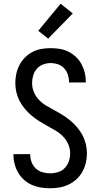

<svg xmlns="http://www.w3.org/2000/svg" viewBox="-20 -1001 540 1029"><path d="M249 8Q224 8 199 4Q174 0 151 -10Q128 -20 109 -37Q90 -54 77.5 -75.5Q65 -97 58.5 -121.5Q52 -146 52 -171V-175H142V-173Q142 -152 149.5 -132Q157 -112 172 -98Q187 -84 207.5 -78Q228 -72 249 -72Q270 -72 291 -78.5Q312 -85 327 -100.5Q342 -116 349 -137Q356 -158 356 -179Q356 -205 345.5 -228.5Q335 -252 317.5 -270Q300 -288 278 -301Q256 -314 234 -326Q212 -338 190.5 -351.5Q169 -365 149.5 -381.5Q130 -398 113.5 -417.5Q97 -437 85.5 -459Q74 -481 68 -506Q62 -531 62 -556Q62 -581 67.5 -606Q73 -631 84.5 -653Q96 -675 114 -693Q132 -711 154 -722.5Q176 -734 201 -738.5Q226 -743 251 -743Q276 -743 300.5 -739Q325 -735 347 -724Q369 -713 387 -696Q405 -679 416.5 -657.5Q428 -636 434 -612Q440 -588 440 -563V-559H350V-562Q350 -582 343.5 -601.5Q337 -621 323.5 -635.5Q310 -650 290.5 -656.5Q271 -663 251 -663Q231 -663 211 -655.5Q191 -648 177.5 -632.5Q164 -617 158 -597Q152 -577 152 -556Q152 -531 162 -507Q172 -483 189.5 -465Q207 -447 229 -434Q251 -421 273.5 -409Q296 -397 317.5 -383.5Q339 -370 358 -354Q377 -338 393.5 -318.5Q410 -299 422 -276.5Q434 -254 440 -229Q446 -204 446 -179Q446 -153 440 -128Q434 -103 421.5 -80.5Q409 -58 390 -40.5Q371 -23 348 -12Q325 -1 299.5 3.5Q274 8 249 8ZM238 -794 185 -836 305 -981 370 -929Z"/></svg>

Font: Iosevka SS18 Medium
Style: Regular
Weight: 500
Monospace: yes
Designer: Belleve Invis
Foundry: Belleve Invis
Version: Version 25.1.1; ttfautohint (v1.8.4)